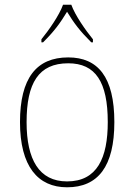

<svg xmlns="http://www.w3.org/2000/svg" viewBox="-20 -786 571 816"><path d="M156 -619V-606H163C213 -656 235 -687 265 -736C295 -687 318 -656 368 -606H375V-619C344 -657 299 -721 283 -766H248C232 -721 187 -657 156 -619ZM265 10C397 10 466 -79 466 -267C466 -459 396 -542 270 -542C135 -542 65 -454 65 -267C65 -79 141 10 265 10ZM265 -15C146 -15 93 -108 93 -267C93 -433 144 -517 270 -517C386 -517 438 -438 438 -267C438 -115 393 -15 265 -15Z"/></svg>

Font: Noto Serif Georgian Thin
Style: Regular
Weight: 100
Designer: Monotype Design Team, Akaki Razmadze
Foundry: Google LLC
Version: Version 2.003